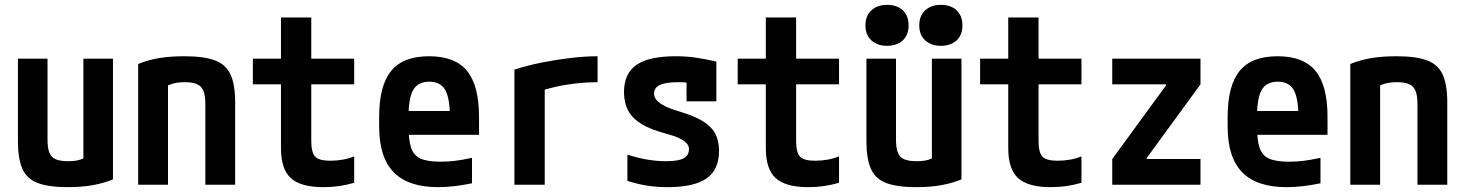

<svg xmlns="http://www.w3.org/2000/svg" viewBox="-20 -762 6040 792"><path d="M260 10Q181 10 136 -7Q91 -24 72.5 -65.5Q54 -107 54 -180V-520H176V-187Q176 -152 183.5 -132.5Q191 -113 210 -105Q229 -97 261 -97Q280 -97 295 -99.5Q310 -102 327 -109.5Q344 -117 369 -131L324 -54V-520H446V-22Q407 -6 361.5 2Q316 10 260 10Z M550 -498Q591 -515 637 -522.5Q683 -530 740 -530Q821 -530 866.5 -513Q912 -496 931 -454.5Q950 -413 950 -340V0H827V-333Q827 -368 819 -387.5Q811 -407 792.5 -415Q774 -423 741 -423Q723 -423 708 -420.5Q693 -418 675.5 -411Q658 -404 631 -389L673 -466V0H550Z M1314 10Q1221 10 1180 -27Q1139 -64 1139 -151V-414H1023V-520H1139V-690H1264V-520H1441V-414H1264V-181Q1264 -133 1280 -116Q1296 -99 1342 -99Q1369 -99 1394 -103.5Q1419 -108 1441 -117V-8Q1410 1 1379 5.5Q1348 10 1314 10Z M1787 10Q1664 10 1604 -51.5Q1544 -113 1544 -240V-280Q1544 -409 1593.5 -469.5Q1643 -530 1750 -530Q1857 -530 1906.5 -469.5Q1956 -409 1956 -280V-206H1604V-304H1859L1836 -272V-275Q1836 -357 1816.5 -391Q1797 -425 1751 -425Q1704 -425 1684.5 -391Q1665 -357 1665 -275V-245Q1665 -184 1676 -152Q1687 -120 1715.5 -107.5Q1744 -95 1798 -95Q1827 -95 1856.5 -98.5Q1886 -102 1927 -111V-6Q1894 1 1858 5.5Q1822 10 1787 10Z M2102 -475Q2155 -492 2215 -504Q2275 -516 2335 -523Q2395 -530 2445 -530V-423Q2402 -423 2357 -418Q2312 -413 2270 -403.5Q2228 -394 2196 -382L2227 -440V0H2102Z M2733 10Q2688 10 2648 3.5Q2608 -3 2568 -16V-124Q2612 -110 2651 -103.5Q2690 -97 2728 -97Q2778 -97 2800 -109Q2822 -121 2822 -147Q2822 -161 2812 -171.5Q2802 -182 2781.5 -192Q2761 -202 2727 -211Q2665 -227 2627 -250Q2589 -273 2571.5 -305.5Q2554 -338 2554 -382Q2554 -459 2605.5 -494.5Q2657 -530 2768 -530Q2807 -530 2845 -525Q2883 -520 2935 -508V-344H2812V-484L2865 -416Q2833 -420 2813.5 -421.5Q2794 -423 2777 -423Q2726 -423 2702 -411.5Q2678 -400 2678 -376Q2678 -361 2689 -348.5Q2700 -336 2722.5 -324.5Q2745 -313 2783 -302Q2843 -284 2878.5 -262.5Q2914 -241 2930 -211.5Q2946 -182 2946 -140Q2946 -62 2894.5 -26Q2843 10 2733 10Z M3314 10Q3221 10 3180 -27Q3139 -64 3139 -151V-414H3023V-520H3139V-690H3264V-520H3441V-414H3264V-181Q3264 -133 3280 -116Q3296 -99 3342 -99Q3369 -99 3394 -103.5Q3419 -108 3441 -117V-8Q3410 1 3379 5.5Q3348 10 3314 10Z M3760 10Q3681 10 3636 -7Q3591 -24 3572.5 -65.5Q3554 -107 3554 -180V-520H3676V-187Q3676 -152 3683.5 -132.5Q3691 -113 3710 -105Q3729 -97 3761 -97Q3780 -97 3795 -99.5Q3810 -102 3827 -109.5Q3844 -117 3869 -131L3824 -54V-520H3946V-22Q3907 -6 3861.5 2Q3816 10 3760 10ZM3639 -573Q3599 -573 3574.5 -595.5Q3550 -618 3550 -657Q3550 -697 3574.5 -719.5Q3599 -742 3639 -742Q3680 -742 3704 -719.5Q3728 -697 3728 -657Q3728 -618 3704 -595.5Q3680 -573 3639 -573ZM3861 -573Q3821 -573 3796.5 -595.5Q3772 -618 3772 -657Q3772 -697 3796.5 -719.5Q3821 -742 3861 -742Q3902 -742 3926 -719.5Q3950 -697 3950 -657Q3950 -618 3926 -595.5Q3902 -573 3861 -573Z M4314 10Q4221 10 4180 -27Q4139 -64 4139 -151V-414H4023V-520H4139V-690H4264V-520H4441V-414H4264V-181Q4264 -133 4280 -116Q4296 -99 4342 -99Q4369 -99 4394 -103.5Q4419 -108 4441 -117V-8Q4410 1 4379 5.5Q4348 10 4314 10Z M4568 0V-106L4790 -410V-414H4568V-520H4932V-414L4710 -110V-106H4932V0Z M5287 10Q5164 10 5104 -51.5Q5044 -113 5044 -240V-280Q5044 -409 5093.5 -469.5Q5143 -530 5250 -530Q5357 -530 5406.5 -469.5Q5456 -409 5456 -280V-206H5104V-304H5359L5336 -272V-275Q5336 -357 5316.5 -391Q5297 -425 5251 -425Q5204 -425 5184.5 -391Q5165 -357 5165 -275V-245Q5165 -184 5176 -152Q5187 -120 5215.5 -107.5Q5244 -95 5298 -95Q5327 -95 5356.5 -98.5Q5386 -102 5427 -111V-6Q5394 1 5358 5.5Q5322 10 5287 10Z M5550 -498Q5591 -515 5637 -522.5Q5683 -530 5740 -530Q5821 -530 5866.5 -513Q5912 -496 5931 -454.5Q5950 -413 5950 -340V0H5827V-333Q5827 -368 5819 -387.5Q5811 -407 5792.5 -415Q5774 -423 5741 -423Q5723 -423 5708 -420.5Q5693 -418 5675.5 -411Q5658 -404 5631 -389L5673 -466V0H5550Z"/></svg>

Font: M PLUS Code Latin SemiBold
Style: Regular
Weight: 600
Designer: Coji Morishita
Foundry: UNDERFOREST DESIGN
Version: Version 1.002; ttfautohint (v1.8.3)